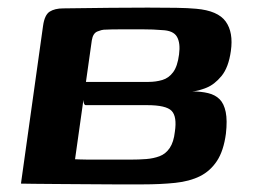

<svg xmlns="http://www.w3.org/2000/svg" viewBox="-20 -482 669 504"><path d="M93 -414Q97 -443 110.5 -451.5Q124 -460 146 -460Q215 -461 270 -461.5Q325 -462 368 -462Q411 -462 442.5 -461.5Q474 -461 495 -459Q552 -454 572.5 -425.5Q593 -397 586 -348Q580 -305 561.5 -282.5Q543 -260 521.5 -251.5Q500 -243 485 -242Q508 -242 526.5 -237.5Q545 -233 556.5 -221.5Q568 -210 572.5 -188Q577 -166 573 -131Q567 -86 549.5 -59.5Q532 -33 505 -19.5Q478 -6 440 -2Q402 2 354 2Q320 2 280.5 2Q241 2 201 1.5Q161 1 126.5 1Q92 1 68 0.5Q44 0 35 0ZM370 -267Q389 -267 406 -272Q423 -277 434.5 -292.5Q446 -308 450 -339Q454 -369 444.5 -385.5Q435 -402 405 -403Q383 -405 354.5 -405Q326 -405 298.5 -405Q271 -405 252 -404Q248 -404 236 -399.5Q224 -395 221 -376L177 -64Q182 -64 189.5 -63.5Q197 -63 211.5 -63Q226 -63 252.5 -63Q279 -63 322 -63Q345 -63 364 -64.5Q383 -66 399 -72Q415 -78 425.5 -93.5Q436 -109 439 -136Q445 -176 430.5 -191Q416 -206 366 -206H205Q201 -206 199.5 -214Q198 -222 199 -233.5Q200 -245 201.5 -254.5Q203 -264 203 -267Z"/></svg>

Font: Genos Thin SemiBold
Style: Italic
Weight: 600
Italic angle: -8°
Version: Version 1.010